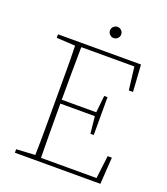

<svg xmlns="http://www.w3.org/2000/svg" viewBox="-148 -927 898 1030"><g transform="rotate(20 300.5 -411.5)"><path d="M58 -656V-676H532L542 -523H518L502 -654H199Q198 -583 197.5 -509Q197 -435 197 -353H394L404 -450H423V-234H404L394 -331H197Q197 -236 197.5 -163Q198 -90 199 -22H516L532 -153H556L546 0H58V-20L165 -26Q167 -97 167 -168Q167 -239 167 -310V-367Q167 -438 167 -509Q167 -580 165 -650ZM345 -759Q333 -759 323 -768Q313 -777 313 -791Q313 -805 323 -814Q333 -823 345 -823Q357 -823 367 -814Q377 -805 377 -791Q377 -777 367 -768Q357 -759 345 -759Z"/></g></svg>

Font: Source Serif 4 ExtraLight
Style: Regular
Weight: 200
Designer: Frank Grießhammer
Foundry: Adobe
Version: Version 4.005;hotconv 1.1.0;makeotfexe 2.6.0